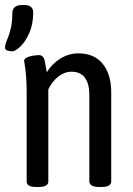

<svg xmlns="http://www.w3.org/2000/svg" viewBox="-28 -741 530 763"><path d="M20 -537Q12 -537 2 -540Q-8 -543 -8 -552Q-8 -564 -0.5 -581Q7 -598 14 -624.5Q21 -651 21 -689Q21 -703 30 -712Q39 -721 59 -721H69Q86 -721 95 -713.5Q104 -706 104 -693Q104 -645 88.5 -610Q73 -575 53 -556Q33 -537 20 -537ZM115 2Q78 2 78 -20V-373Q78 -414 75.5 -441Q73 -468 70.5 -482Q68 -496 68 -499Q68 -506 75.5 -510.5Q83 -515 93 -517.5Q103 -520 112.5 -521Q122 -522 126 -522Q145 -522 149.5 -500Q154 -478 158 -454Q180 -489 213 -509Q246 -529 284 -529Q346 -529 380 -487.5Q414 -446 414 -373V-20Q414 -10 405 -4Q396 2 376 2H366Q346 2 336.5 -4Q327 -10 327 -20V-365Q327 -408 309.5 -432Q292 -456 256 -456Q228 -456 203.5 -436.5Q179 -417 164 -386V-20Q164 2 126 2Z"/></svg>

Font: Asap Condensed VF Beta
Style: Regular
Weight: 400
Designer: Pablo Cosgaya
Foundry: Omnibus-Type
Version: Version 1.008